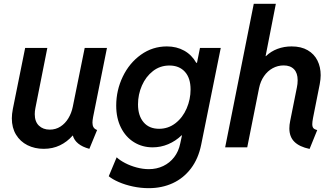

<svg xmlns="http://www.w3.org/2000/svg" viewBox="-20 -772 1752 1006"><path d="M42 -152.3Q42 -173.8 47.4 -201.7L111.8 -521H228L165.5 -206.1Q162.1 -189.5 162.1 -173.8Q162.1 -134.8 183.8 -113.8Q205.6 -92.8 240.7 -92.8Q272 -92.8 296.9 -108.9Q321.8 -125 338.1 -152.1Q354.5 -179.2 361.3 -212.4L423.8 -521H540.5L467.8 -158.7Q464.4 -140.1 464.4 -129.4Q464.4 -114.7 470 -105.2Q475.6 -95.7 488.8 -90.8L448.2 7.8Q411.6 -2 389.9 -19.8Q368.2 -37.6 361.8 -61.5H360.4Q332 -28.8 293.9 -10.5Q255.9 7.8 209 7.8Q162.1 7.8 124 -11.2Q85.9 -30.3 64 -66.4Q42 -102.5 42 -152.3Z M549.8 151.4 591.3 52.2Q607.9 67.9 635.5 82.3Q663.1 96.7 696 105.5Q729 114.3 759.8 114.3Q800.8 114.3 835.2 97.9Q869.6 81.5 892.8 51.3Q916 21 924.3 -20L933.6 -63H931.6Q899.9 -32.7 861.1 -16.4Q822.3 0 779.8 0Q725.6 0 682.1 -26.9Q638.7 -53.7 613.8 -103.3Q588.9 -152.8 588.9 -218.8Q588.9 -298.8 623.3 -370.4Q657.7 -441.9 718.5 -485.4Q779.3 -528.8 854.5 -528.8Q905.3 -528.8 945.1 -506.6Q984.9 -484.4 1008.3 -442.9H1012.2L1027.8 -521H1136.7L1034.2 -14.2Q1019.5 59.1 980.7 110.4Q941.9 161.6 885.3 187.7Q828.6 213.9 759.3 213.9Q717.3 213.9 676.3 205.1Q635.3 196.3 602.3 181.9Q569.3 167.5 549.8 151.4ZM978.5 -303.2Q978.5 -363.3 948.7 -396Q918.9 -428.7 867.7 -428.7Q818.8 -428.7 781.5 -399.7Q744.1 -370.6 723.6 -323.7Q703.1 -276.9 703.1 -225.1Q703.1 -166 732.2 -131.6Q761.2 -97.2 813.5 -97.2Q861.8 -97.2 899.7 -126.7Q937.5 -156.2 958 -203.9Q978.5 -251.5 978.5 -303.2Z M1496.1 -99.6Q1496.1 -117.7 1500.5 -138.7L1535.6 -314Q1539.6 -332 1539.6 -351.6Q1539.6 -389.6 1520.3 -409.4Q1501 -429.2 1466.3 -429.2Q1435.5 -429.2 1408.7 -414.6Q1381.8 -399.9 1363.3 -373Q1344.7 -346.2 1337.4 -310.5L1275.4 0H1159.7L1309.6 -752H1425.3L1371.6 -478H1373.5Q1399.4 -502.9 1433.8 -515.9Q1468.3 -528.8 1507.8 -528.8Q1558.1 -528.8 1592.3 -508.8Q1626.5 -488.8 1643.3 -454.8Q1660.2 -420.9 1660.2 -377.9Q1660.2 -357.9 1655.3 -331.1L1620.1 -153.8Q1616.2 -132.8 1616.2 -121.6Q1616.2 -107.4 1622.1 -100.6Q1627.9 -93.8 1642.1 -90.3L1602.1 8.3Q1548.8 -2.9 1522.5 -29.1Q1496.1 -55.2 1496.1 -99.6Z"/></svg>

Font: Reddit Sans Fudge SmBold Italic
Style: Regular
Weight: 600
Italic angle: -11.25°
Designer: Stephen Hutchings
Version: Version 1.013